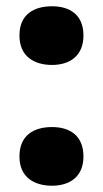

<svg xmlns="http://www.w3.org/2000/svg" viewBox="-20 -580 329 612"><path d="M42 -467C42 -400 89 -373 146 -373C200 -373 246 -400 246 -467C246 -535 200 -560 146 -560C89 -560 42 -535 42 -467ZM42 -81C42 -15 89 12 146 12C200 12 246 -15 246 -81C246 -150 200 -175 146 -175C89 -175 42 -150 42 -81Z"/></svg>

Font: Noto Sans Lao UI Blk
Style: Regular
Weight: 900
Designer: Monotype Design Team
Foundry: Monotype Imaging Inc.
Version: Version 2.000